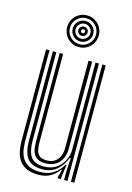

<svg xmlns="http://www.w3.org/2000/svg" viewBox="-124 -877 652 948"><g transform="rotate(15 202.0 -403.0)"><path d="M169.8 8Q134.5 8 111.8 -2Q89 -12 75.9 -28.1Q62.8 -44.2 56.6 -63.9Q50.5 -83.5 48.9 -103Q47.2 -122.5 47.2 -139V-600H64.8V-142Q64.8 -122.8 67.4 -99.5Q70 -76.2 80.2 -55.4Q90.5 -34.5 112.9 -21Q135.2 -7.5 174.8 -7.5Q214 -7.5 241.6 -25Q269.2 -42.5 287.8 -75H292.5L284.2 -14.5V0H266.8V-5.8L277 -46.2H273.8Q255 -20 230 -6Q205 8 169.8 8ZM335 0V-600H352.2V0ZM189.2 -55.5Q163.5 -55.5 148.8 -64.4Q134 -73.2 127.2 -87.2Q120.5 -101.2 118.8 -117.4Q117 -133.5 117 -148.2V-600H134.5V-149.2Q134.5 -131 137.5 -112.9Q140.5 -94.8 152.5 -82.9Q164.5 -71 191.8 -71Q216 -71 232 -81.8Q248 -92.5 256.1 -110.9Q264.2 -129.2 264.2 -152.2V-600H282.5V-153.5Q282.5 -127 272 -104.6Q261.5 -82.2 240.8 -68.9Q220 -55.5 189.2 -55.5ZM179.5 -23.2Q126.2 -23.5 104.2 -53.8Q82.2 -84 82.2 -143V-600H99.8V-145Q99.8 -95 117.8 -66.8Q135.8 -38.5 185.5 -38.5Q223.5 -38.5 248.9 -56Q274.2 -73.5 287.1 -100.2Q300 -127 300 -155V-600H317.5V0H300V-42L303.8 -113.2H299.2Q284.8 -73.5 255 -48.1Q225.2 -22.8 179.5 -23.2ZM200 -652.5Q177.8 -652.5 159.2 -663.4Q140.8 -674.2 130 -692.6Q119.2 -711 119.2 -733.5Q119.2 -756 130 -774.4Q140.8 -792.8 159.2 -803.6Q177.8 -814.5 200 -814.5Q222.8 -814.5 241 -803.6Q259.2 -792.8 270.1 -774.4Q281 -756 281 -733.5Q281 -711 270.1 -692.6Q259.2 -674.2 241 -663.4Q222.8 -652.5 200 -652.5ZM200 -666.8Q227.8 -666.8 247.2 -686.4Q266.8 -706 266.8 -733.5Q266.8 -761.2 247.2 -780.6Q227.8 -800 200 -800Q172.5 -800 153 -780.6Q133.5 -761.2 133.5 -733.5Q133.5 -706 153 -686.4Q172.5 -666.8 200 -666.8ZM200 -681.2Q178.2 -681.2 163 -696.4Q147.8 -711.5 147.8 -733.5Q147.8 -755.2 163 -770.5Q178.2 -785.8 200 -785.8Q222 -785.8 237.2 -770.5Q252.5 -755.2 252.5 -733.5Q252.5 -711.5 237.2 -696.4Q222 -681.2 200 -681.2ZM200 -695.5Q215.8 -695.5 226.9 -706.6Q238 -717.8 238 -733.5Q238 -749.2 226.9 -760.4Q215.8 -771.5 200 -771.5Q184.5 -771.5 173.4 -760.4Q162.2 -749.2 162.2 -733.5Q162.2 -717.8 173.4 -706.6Q184.5 -695.5 200 -695.5ZM200 -710Q190.5 -710 183.5 -716.9Q176.5 -723.8 176.5 -733.5Q176.5 -743.2 183.5 -750.1Q190.5 -757 200.2 -757Q209.8 -757 216.8 -750.1Q223.8 -743.2 223.8 -733.5Q223.8 -723.8 216.8 -716.9Q209.8 -710 200 -710ZM200.2 -723.8Q210 -723.8 210 -733.5Q210 -743.2 200.2 -743.2Q190.5 -743.2 190.5 -733.5Q190.5 -723.8 200.2 -723.8Z"/></g></svg>

Font: Big Shoulders Inline Display Thin SemiBold
Style: Regular
Weight: 600
Version: Version 2.002